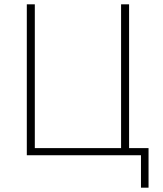

<svg xmlns="http://www.w3.org/2000/svg" viewBox="-20 -718 753 888"><path d="M632 0H104V-698H141V-33H540V-698H577V-33H667V150H632Z"/></svg>

Font: Plexus Sans ExtraLight
Style: Regular
Weight: 250
Version: Version 2.001;PS 002.001;hotconv 1.0.70;makeotf.lib2.5.58329